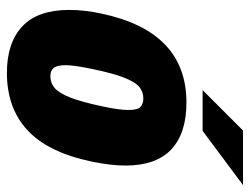

<svg xmlns="http://www.w3.org/2000/svg" viewBox="-106 -624 741 570"><g transform="rotate(90 265.0 -339.5)"><path d="M10 -173Q10 -221 21 -270Q74 -522 285 -522Q376 -522 424 -477Q472 -432 472 -341Q472 -297 460 -240Q433 -111 367 -50Q301 11 197 11Q107 11 58.5 -35Q10 -81 10 -173ZM296 -271Q307 -321 307 -350Q307 -377 298 -385.5Q289 -394 273 -394Q253 -394 238.5 -382Q224 -370 211 -337Q198 -304 185 -241Q174 -188 174 -164Q174 -137 182.5 -127.5Q191 -118 206 -118Q227 -118 242 -131Q257 -144 270 -177Q283 -210 296 -271ZM368 -690H530L369 -570H248Z"/></g></svg>

Font: Decalotype Black Italic
Style: Regular
Weight: 900
Italic angle: -12°
Designer: Alfredo Marco Pradil
Foundry: Alfredo Marco Pradil
Version: Version 1.0